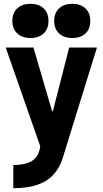

<svg xmlns="http://www.w3.org/2000/svg" viewBox="-20 -770 540 1010"><path d="M50 98Q101 98 133 84.5Q165 71 179.5 42Q194 13 194 -34L202 29L10 -520H156L254 -185H258L344 -520H490L310 61Q293 115 259.5 150.5Q226 186 174 203Q122 220 50 220ZM141 -570Q97 -570 71 -594Q45 -618 45 -660Q45 -702 71 -726Q97 -750 140 -750Q184 -750 209.5 -726Q235 -702 235 -660Q235 -618 209.5 -594Q184 -570 141 -570ZM361 -570Q317 -570 291 -594Q265 -618 265 -660Q265 -702 291 -726Q317 -750 360 -750Q404 -750 429.5 -726Q455 -702 455 -660Q455 -618 429.5 -594Q404 -570 361 -570Z"/></svg>

Font: M PLUS Code Latin
Style: Bold
Weight: 700
Designer: Coji Morishita
Foundry: UNDERFOREST DESIGN
Version: Version 1.002; ttfautohint (v1.8.3)